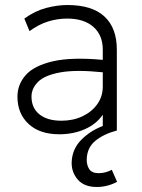

<svg xmlns="http://www.w3.org/2000/svg" viewBox="-20 -520 564 765"><path d="M216.5 15Q138 15 93.8 -26.2Q49.5 -67.5 49.5 -135Q49.5 -183 82.2 -220.5Q115 -258 189.8 -275.5Q264.5 -293 389.5 -281.5V-322Q389.5 -380 352 -413Q314.5 -446 247.5 -446Q209.5 -446 172 -434.5Q134.5 -423 97.5 -396L77 -446Q120 -477 164.5 -488.5Q209 -500 248.5 -500Q347 -500 396.2 -454.2Q445.5 -408.5 445.5 -322V0Q393 14 360 41Q327 68 325.5 114.5Q325 137.5 335.5 153.8Q346 170 373.5 170Q388 170 401.2 166.2Q414.5 162.5 425.5 156.5L446.5 204.5Q408 225 365.5 225Q316 225 290.5 196.2Q265 167.5 265.5 127.5Q267 75 302.8 38.2Q338.5 1.5 389.5 -18V-63Q363.5 -25 317.5 -5Q271.5 15 216.5 15ZM105.5 -135Q105.5 -90 137 -64.5Q168.5 -39 224.5 -39Q271.5 -39 308.8 -56.8Q346 -74.5 367.8 -105.2Q389.5 -136 389.5 -175V-232Q282 -243 219.8 -231.5Q157.5 -220 131.5 -193.8Q105.5 -167.5 105.5 -135Z"/></svg>

Font: Geologica Thin
Style: Regular
Weight: 100
Designer: Sindre Bremnes, Frode Helland
Foundry: Monokrom Skriftforlag AS
Version: Version 1.010; ttfautohint (v1.8.4.7-5d5b);gftools[0.9.28]